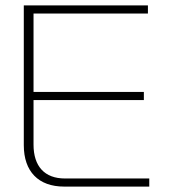

<svg xmlns="http://www.w3.org/2000/svg" viewBox="-20 -690 626 710"><path d="M68 -670V-153C68 -56 122 0 217 0H532V-30H220C145 -30 104 -75 104 -155V-320H512V-350H104V-640H527V-670Z"/></svg>

Font: LT Wave Text Thin
Style: Regular
Weight: 100
Designer: Daniel Lyons
Version: Version 2.5 (Glyphs App)